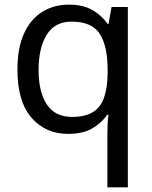

<svg xmlns="http://www.w3.org/2000/svg" viewBox="-20 -566 655 826"><path d="M442 11Q442 -7 443 -31Q444 -55 447 -72H441Q418 -38 377.5 -14Q337 10 273 10Q176 10 115.5 -59.5Q55 -129 55 -267Q55 -359 83 -421Q111 -483 161 -514.5Q211 -546 276 -546Q339 -546 379 -522Q419 -498 443 -463H447L460 -536H530V240H442ZM290 -63Q345 -63 378.5 -83Q412 -103 427 -144.5Q442 -186 443 -248V-266Q443 -368 409 -420.5Q375 -473 288 -473Q216 -473 181 -416.5Q146 -360 146 -265Q146 -170 181.5 -116.5Q217 -63 290 -63Z"/></svg>

Font: utamil15
Style: Book
Weight: 400
Designer: Jelle Bosma - Monotype Design Team
Foundry: Monotype Imaging Inc.
Version: Version 2.003